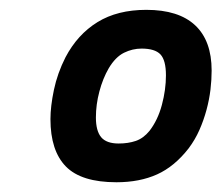

<svg xmlns="http://www.w3.org/2000/svg" viewBox="-20 -711 452 392"><path d="M412.1 -566.9Q412.1 -548.3 409.7 -527.8Q407.2 -507.3 401.6 -486.6Q396 -465.8 387.2 -445.8Q378.4 -425.8 365.2 -408.2Q336.4 -371.1 300.8 -355Q265.1 -338.9 217.8 -338.9Q146 -338.9 114.5 -371.1Q83 -403.3 83 -467.8Q83 -493.7 90.1 -527.6Q97.2 -561.5 113.8 -594.2Q138.2 -640.6 179 -665.8Q219.7 -690.9 278.8 -690.9Q344.7 -690.9 378.4 -659.4Q412.1 -627.9 412.1 -566.9ZM285.2 -443.8Q302.2 -465.8 310.5 -496.8Q318.8 -527.8 318.8 -557.1Q318.8 -587.9 307.6 -599.9Q296.4 -611.8 269 -611.8Q250.5 -611.8 233.2 -603.3Q215.8 -594.7 202.1 -571.8Q189.9 -550.8 182.9 -524.2Q175.8 -497.6 175.8 -471.2Q175.8 -443.8 186.5 -430.9Q197.3 -418 222.2 -418Q241.7 -418 257.3 -423.3Q272.9 -428.7 285.2 -443.8Z"/></svg>

Font: Lorenzo Sans
Style: Bold Italic
Weight: 700
Italic angle: -12°
Foundry: Intel Corporation
Version: Version 1.00; ttfautohint (v1.5)